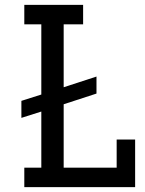

<svg xmlns="http://www.w3.org/2000/svg" viewBox="-20 -770 596 790"><path d="M80 -80H150V-311L68 -285V-355L150 -381V-670H80V-750H322V-670H242V-411L377 -455V-385L242 -341V-80H460V-196H536V0H80Z"/></svg>

Font: Graduate
Style: Regular
Weight: 400
Version: Version 1.001